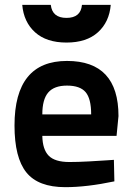

<svg xmlns="http://www.w3.org/2000/svg" viewBox="-20 -763 547 794"><path d="M267 -93Q302 -93 348 -95.5Q394 -98 422 -100L451 -102L453 -13Q339 11 250 11Q138 11 89 -50Q40 -111 40 -244Q40 -511 257 -511Q470 -511 470 -283L462 -201H155Q156 -145 181.5 -119Q207 -93 267 -93ZM155 -290H357Q357 -355 334 -382Q311 -409 257 -409Q204 -409 179.5 -380.5Q155 -352 155 -290ZM72 -743H190Q196 -689 255 -689Q314 -689 319 -743H438Q432 -672 385 -629.5Q338 -587 255 -587Q172 -587 125 -629.5Q78 -672 72 -743Z"/></svg>

Font: TitilliumText22L Rg
Style: Bold
Weight: 700
Designer: Campivisivi
Foundry: Campivisivi
Version: 1.000